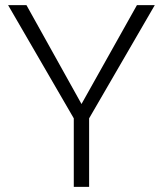

<svg xmlns="http://www.w3.org/2000/svg" viewBox="-20 -731 639 751"><path d="M83.5 -710.9 298.8 -324.2 515.6 -710.9H585.4L328.6 -268.1V0H268.6V-268.1L11.7 -710.9Z"/></svg>

Font: Vazirmatn UI ExtraLight
Style: Regular
Weight: 200
Designer: Saber Rastikerdar
Foundry: Saber Rastikerdar
Version: Version 33.003